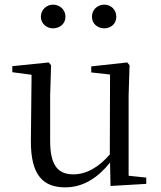

<svg xmlns="http://www.w3.org/2000/svg" viewBox="-20 -792 693 827"><path d="M208 -670C237 -670 262 -689 262 -720C262 -751 237 -772 208 -772C182 -772 156 -751 156 -720C156 -689 182 -670 208 -670ZM429 -670C457 -670 481 -689 481 -720C481 -751 457 -772 429 -772C401 -772 376 -751 376 -720C376 -689 401 -670 429 -670ZM456 9 610 0V-27L534 -35V-380L538 -511L528 -523L373 -506V-480L454 -471L453 -127C407 -73 353 -41 296 -41C231 -41 196 -78 196 -185V-380L200 -511L190 -523L33 -507V-481L116 -470L113 -186C112 -37 166 15 261 15C340 15 403 -28 454 -92Z"/></svg>

Font: Source Han Serif CN
Style: Regular
Weight: 400
Designer: Ryoko NISHIZUKA 西塚涼子 (kana & ideographs); Frank Grießhammer (Latin, Greek & Cyrillic); Wenlong ZHANG 张文龙 (bopomofo); San
Foundry: Adobe
Version: Version 2.003;hotconv 1.1.1;makeotfexe 2.6.0